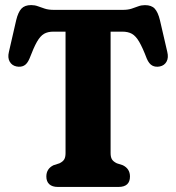

<svg xmlns="http://www.w3.org/2000/svg" viewBox="-20 -739 696 759"><path d="M192.9 -700H465.2Q486 -700 500.4 -704.8Q514.8 -709.6 527 -714.2Q539.2 -718.7 553.1 -718.7Q579 -718.7 591.8 -704.7Q604.7 -690.6 612.2 -659.4L641.3 -533.8Q646.9 -511 638.5 -495.6Q630.1 -480.1 611.9 -476.3Q595 -472.9 582.1 -479.7Q569.2 -486.4 560.3 -507.2Q543.8 -550.6 530.3 -573.7Q516.9 -596.7 501.6 -605.3Q486.3 -613.9 463.7 -613.9H417.2V-133.7Q417.2 -118 422.6 -109Q428.1 -100.1 441.8 -93.5L465.6 -85.8Q493.8 -71.9 493.8 -41.3Q493.8 0 448.2 0H208.8Q186.7 0 174.9 -10.7Q163.2 -21.5 163.2 -41.3Q163.2 -71.9 191.4 -85.8L215.2 -93.5Q228.7 -100.1 233.9 -109Q239.1 -118 239.1 -133.7V-613.9H191.1Q169.1 -613.9 154.2 -605.4Q139.3 -596.8 126.1 -573.8Q113 -550.7 96.5 -507.2Q87.7 -486.4 75 -479.7Q62.4 -472.9 45 -476.3Q26.8 -480.1 18.2 -495.6Q9.6 -511 15.2 -533.8L44.1 -659.6Q51.6 -690.8 64.7 -704.9Q77.8 -718.9 103.2 -718.9Q117.4 -718.9 129.8 -714.3Q142.3 -709.7 156.9 -704.9Q171.6 -700 192.9 -700Z"/></svg>

Font: Fraunces 144pt S100 Black
Style: Regular
Weight: 900
Version: Version 1.000